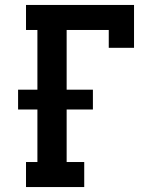

<svg xmlns="http://www.w3.org/2000/svg" viewBox="-20 -755 640 775"><path d="M85 0V-101H131V-313H53V-393H131V-634H85V-735H521V-562H419V-634H249V-393H355V-313H249V-101H320V0Z"/></svg>

Font: Iosevka Etoile
Style: Bold
Weight: 700
Designer: Belleve Invis
Foundry: Belleve Invis
Version: Version 28.1.0; ttfautohint (v1.8.4)